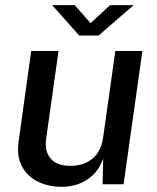

<svg xmlns="http://www.w3.org/2000/svg" viewBox="-20 -715 608 745"><path d="M217 10Q180 9.5 147.5 -1.5Q115 -12.5 91.5 -34.5Q68 -56.5 57 -89Q46 -121.5 52 -164.5L101 -517H207L159 -176Q152.5 -129.5 175.8 -100.5Q199 -71.5 254 -71.5Q304.5 -71.5 338.5 -99.2Q372.5 -127 380 -180.5L427.5 -517H532.5L459.5 0H378L380.5 -100Q366 -59.5 340 -35.2Q314 -11 282 -0.2Q250 10.5 217 10ZM287.5 -577 182.5 -695H270L331.5 -625L407 -695H498.5L362.5 -577Z"/></svg>

Font: Public Sans Thin Medium
Style: Italic
Weight: 500
Italic angle: -8°
Version: Version 2.001